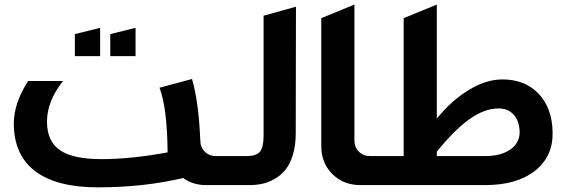

<svg xmlns="http://www.w3.org/2000/svg" viewBox="-20 -804 2453 834"><path d="M102.1 -452.1H253.9Q184.1 -364.7 184.1 -275.9Q184.1 -190.9 240 -151.9Q295.9 -112.8 421.9 -112.8Q549.3 -112.8 708 -142.1Q706.5 -333.5 672.9 -422.9L814 -460.9Q842.8 -363.8 850.1 -193.8Q850.1 -164.6 869.4 -145.3Q888.7 -126 918 -126H1017.1V0H876Q817.4 0 775.9 -30.8Q604 9.8 404.8 9.8Q225.6 9.8 132.8 -60.5Q40 -130.9 40 -268.1Q40 -355 102.1 -452.1ZM305.2 -560.1V-655.8L415 -683.1V-560.1ZM459 -560.1V-655.8L568.8 -683.1V-560.1Z M1125 -735.8 1265.6 -774.9 1264.6 -225.1Q1264.6 -171.9 1252 -130.9Q1239.3 -89.8 1219.2 -65.7Q1199.2 -41.5 1171.6 -26.1Q1144 -10.7 1117.9 -5.4Q1091.8 0 1063 0H937V-126H1049.8Q1093.8 -126 1109.4 -145.3Q1125 -164.6 1125 -215.8Z M1375.5 -169.9V-725.1L1519.5 -784.2V-193.8Q1519.5 -164.6 1538.8 -145.3Q1558.1 -126 1587.4 -126H1686.5V0H1545.4Q1471.7 0 1423.6 -48.1Q1375.5 -96.2 1375.5 -169.9Z M1603 -126H1733.4V-725.1L1877.4 -784.2V-289.1Q1940.9 -367.2 2016.1 -413.1Q2091.3 -459 2162.1 -459Q2260.3 -459 2319.3 -397.2Q2378.4 -335.4 2380.4 -230Q2382.8 -124 2303.7 -62Q2224.6 0 2087.4 0H1603ZM2146 -333Q2084 -333 2018.1 -285.6Q1952.1 -238.3 1877.4 -145V-126H2086.4Q2155.3 -126 2196 -154.1Q2236.8 -182.1 2237.3 -230Q2236.3 -277.3 2211.9 -305.2Q2187.5 -333 2146 -333Z"/></svg>

Font: LT Superior
Style: Bold
Weight: 400
Designer: Daniel Lyons
Foundry: LyonsType
Version: Version 1.000